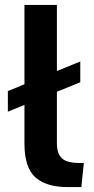

<svg xmlns="http://www.w3.org/2000/svg" viewBox="-20 -760 386 786"><path d="M80.1 -172.4V-330.6L12.2 -302.7V-387.2L80.1 -415V-739.7H212.9V-469.2L308.6 -508.3V-423.3L212.9 -384.3V-174.3Q212.9 -131.3 233.2 -112.1Q253.4 -92.8 306.6 -92.8H323.2L313 5.9H257.3Q169.9 5.9 125 -33.9Q80.1 -73.7 80.1 -172.4Z"/></svg>

Font: Monda
Style: Bold
Weight: 700
Designer: Vernon Adams
Foundry: Vernon Adams
Version: Version 2.100; ttfautohint (v1.8.3)